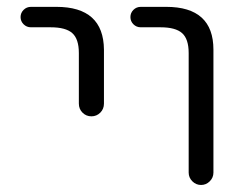

<svg xmlns="http://www.w3.org/2000/svg" viewBox="-20 -562 713 560"><path d="M390.6 -482.4Q377.9 -482.4 369.1 -491.2Q360.4 -500 360.4 -512.2Q360.4 -524.4 369.1 -533.2Q377.9 -542 390.6 -542H464.8Q602.5 -542 602.5 -417V-58.6Q602.5 -43.9 591.8 -33.2Q581.1 -22.5 566.4 -22.5Q551.8 -22.5 541 -33.2Q530.3 -43.9 530.3 -58.6V-407.2Q530.3 -448.2 511.2 -465.3Q492.2 -482.4 448.2 -482.4ZM70.3 -482.4Q57.6 -482.4 48.8 -491.2Q40 -500 40 -512.2Q40 -524.4 48.8 -533.2Q57.6 -542 70.3 -542H144.5Q282.2 -542 283.2 -417V-259.8Q283.2 -244.1 272.5 -233.4Q261.7 -222.7 246.6 -222.7Q231.4 -222.7 220.7 -233.4Q210 -244.1 210 -259.8V-407.2Q210 -448.2 190.9 -465.3Q171.9 -482.4 127.9 -482.4Z"/></svg>

Font: Gen Jyuu Gothic Normal
Style: Regular
Weight: 300
Designer: [Source Han Sans]
Ryoko NISHIZUKA  (kana & ideographs); Paul D. Hunt (Latin, Greek & Cyrillic); Wenlong ZHANG  (bopomofo
Version: Version 1.002.20150607